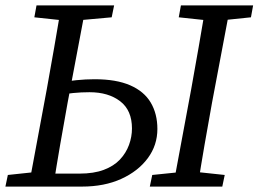

<svg xmlns="http://www.w3.org/2000/svg" viewBox="-20 -690 956 710"><path d="M133 0 140 -48H274Q327 -48 364 -62Q401 -76 423.5 -100Q446 -124 457 -154Q468 -184 468 -215Q468 -282 424.5 -315.5Q381 -349 311 -349Q280 -349 250.5 -346Q221 -343 194 -338L201 -385Q229 -390 262.5 -393.5Q296 -397 330 -397Q410 -397 461.5 -374.5Q513 -352 537.5 -310.5Q562 -269 562 -213Q562 -153 526.5 -105Q491 -57 428.5 -28.5Q366 0 283 0ZM86 0 153 -360Q167 -437 180.5 -515Q194 -593 207 -670H298L230 -310Q216 -233 202.5 -155Q189 -77 177 0ZM107 -626 115 -670H402L393 -626L249 -613H229ZM0 0 9 -43 131 -56H138L129 0ZM534 0 543 -43 670 -56H689L811 -43L802 0ZM620 0 687 -360Q701 -437 714.5 -515Q728 -593 741 -670H832L764 -310Q750 -233 736.5 -155Q723 -77 711 0ZM641 -626 649 -670H916L908 -626L783 -613H763Z"/></svg>

Font: Source Serif 4 18pt
Style: Italic
Weight: 400
Italic angle: -12°
Designer: Frank Grießhammer
Foundry: Adobe Systems Incorporated
Version: Version 4.004;hotconv 1.0.116;makeotfexe 2.5.65601